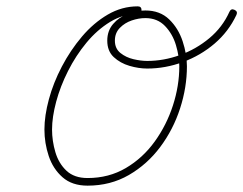

<svg xmlns="http://www.w3.org/2000/svg" viewBox="-20 -573 767 605"><path d="M414 -553Q426 -553 426 -541Q426 -529 414 -529Q368 -529 327 -504Q286 -479 252.5 -438.5Q219 -398 194.5 -349.5Q170 -301 157 -252.5Q144 -204 144 -165Q144 -129 154.5 -93.5Q165 -58 189.5 -35Q214 -12 256 -12Q323 -12 376.5 -43.5Q430 -75 467.5 -127Q505 -179 525 -241Q545 -303 545 -364Q545 -395 534.5 -430.5Q524 -466 500 -491Q476 -516 438 -516Q417 -516 395 -508.5Q373 -501 357.5 -485Q342 -469 342 -445Q342 -420 359.5 -406Q377 -392 400.5 -386.5Q424 -381 444 -381Q496 -381 547 -399.5Q598 -418 639.5 -452.5Q681 -487 703 -536Q708 -547 719 -542Q730 -537 725 -526Q700 -473 656 -435.5Q612 -398 556.5 -377.5Q501 -357 444 -357Q417 -357 388 -365.5Q359 -374 338.5 -393Q318 -412 318 -445Q318 -476 336.5 -497.5Q355 -519 383 -529.5Q411 -540 438 -540Q484 -540 513 -512Q542 -484 555.5 -443Q569 -402 569 -364Q569 -298 547.5 -231.5Q526 -165 485 -110Q444 -55 386 -21.5Q328 12 256 12Q207 12 177 -14.5Q147 -41 133.5 -81.5Q120 -122 120 -165Q120 -208 134 -260Q148 -312 175 -363.5Q202 -415 238.5 -458Q275 -501 319.5 -527Q364 -553 414 -553Q414 -553 414 -553Q414 -553 414 -553Z"/></svg>

Font: FRB American Cursive Light
Style: Italic
Weight: 300
Italic angle: -25°
Version: Version 2.0;Modular Font Editor K font №1